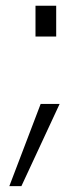

<svg xmlns="http://www.w3.org/2000/svg" viewBox="-20 -491 280 668"><path d="M121.5 -129.5H187.5L54.5 156.5H12.5ZM103.5 -471H175.5V-364H103.5Z"/></svg>

Font: HK Grotesk Light
Style: Regular
Weight: 300
Designer: Alfredo Marco Pradil
Foundry: Hanken Design Co.
Version: Version 3.001